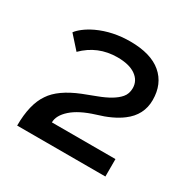

<svg xmlns="http://www.w3.org/2000/svg" viewBox="-105 -914 615 620"><g transform="rotate(30 203.0 -604.0)"><path d="M361 -460H124Q124 -486 152 -511Q180 -536 235 -553Q290 -569 323 -594Q370 -629 370 -685Q370 -745 330 -779Q290 -813 213 -813Q148 -813 94 -788Q73 -778 58 -766.5Q43 -755 36 -745L79 -697Q130 -748 203 -748Q247 -748 271 -731Q295 -714 295 -686Q295 -665 283 -651Q262 -626 208 -606L161 -588Q89 -559 62 -518Q32 -475 32 -395H361Z"/></g></svg>

Font: RT Raleway SemiBold
Style: Regular
Weight: 400
Designer: Matt McInerney, Pablo Impallari, Rodrigo Fuenzalida — Edited by Milan Moffatt in April 2016
Foundry: Matt McInerney, Pablo Impallari, Rodrigo Fuenzalida — Edited by Milan Moffatt in April 2016
Version: Version 3.001